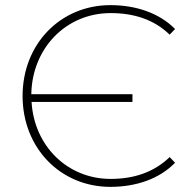

<svg xmlns="http://www.w3.org/2000/svg" viewBox="-20 -724 745 748"><path d="M411 -27C243 -27 113 -155 103 -327H496V-357H102C105 -537 238 -673 411 -673C500 -673 579 -649 641 -589L662 -611C601 -673 510 -704 410 -704C216 -704 68 -553 68 -350C68 -147 216 4 410 4C510 4 601 -27 662 -90L641 -112C579 -52 500 -27 411 -27Z"/></svg>

Font: Talent ExtraLight
Style: Regular
Weight: 200
Designer: Mike Powis
Version: Version 1.001;hotconv 1.0.109;makeotfexe 2.5.65596